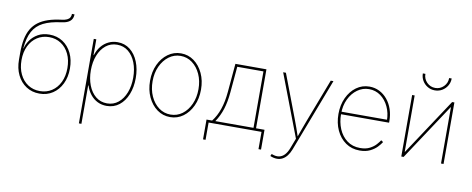

<svg xmlns="http://www.w3.org/2000/svg" viewBox="-76 -1109 4125 1678"><g transform="rotate(10 1986.5 -270.0)"><path d="M290 7.8Q223.6 7.8 172.4 -25.6Q121.1 -59.1 92.3 -118.2Q63.5 -177.2 63.5 -253.9V-312.5Q63.5 -381.3 74 -434.6Q84.5 -487.8 107.2 -526.9Q129.9 -565.9 166 -593Q202.1 -620.1 252.9 -637Q303.7 -653.8 371.1 -662.1Q398.9 -665.5 416.5 -673.6Q434.1 -681.6 442.1 -695.1Q450.2 -708.5 450.2 -727.5H472.7Q472.7 -702.6 462.2 -684.6Q451.7 -666.5 429.7 -655.3Q407.7 -644 373 -639.6Q275.9 -627.4 214.8 -596.9Q153.8 -566.4 122.6 -508.8Q91.3 -451.2 83.5 -357.4H85.9Q94.7 -394.5 119.9 -430.9Q145 -467.3 187.5 -491.5Q230 -515.6 289.1 -515.6Q356.4 -515.6 407.5 -482.2Q458.5 -448.7 487.1 -389.9Q515.6 -331.1 515.6 -253.9Q515.6 -177.2 486.8 -118.2Q458 -59.1 407.2 -25.6Q356.4 7.8 290 7.8ZM290 -14.6Q349.6 -14.6 395.5 -44.7Q441.4 -74.7 467.3 -128.7Q493.2 -182.6 493.2 -253.9Q493.2 -325.2 467.3 -379.2Q441.4 -433.1 395.5 -463.1Q349.6 -493.2 290 -493.2Q230.5 -493.2 184.3 -463.1Q138.2 -433.1 112.1 -379.2Q85.9 -325.2 85.9 -253.9Q85.9 -182.6 112.1 -128.7Q138.2 -74.7 184.3 -44.7Q230.5 -14.6 290 -14.6Z M675.8 204.1V-545.9H698.2V-406.2H701.2Q715.3 -451.7 742.4 -484.9Q769.5 -518.1 806.4 -535.9Q843.3 -553.7 886.7 -553.7Q950.7 -553.7 997.8 -516.6Q1044.9 -479.5 1070.8 -415.5Q1096.7 -351.6 1096.7 -271.5Q1096.7 -190.9 1071 -126.7Q1045.4 -62.5 998.3 -25.4Q951.2 11.7 886.7 11.7Q842.8 11.7 806.2 -6.3Q769.5 -24.4 742.7 -57.9Q715.8 -91.3 701.2 -136.7H698.2V204.1ZM886.7 -10.7Q944.3 -10.7 986.3 -45.2Q1028.3 -79.6 1051.3 -138.7Q1074.2 -197.8 1074.2 -271.5Q1074.2 -345.2 1051.3 -404.1Q1028.3 -462.9 986.3 -497.1Q944.3 -531.2 886.7 -531.2Q829.1 -531.2 786.9 -497.1Q744.6 -462.9 721.4 -404.1Q698.2 -345.2 698.2 -271.5Q698.2 -197.8 721.2 -138.7Q744.1 -79.6 786.4 -45.2Q828.6 -10.7 886.7 -10.7Z M1450.2 11.7Q1385.7 11.7 1334.5 -25.6Q1283.2 -63 1253.4 -127Q1223.6 -190.9 1223.6 -271.5Q1223.6 -352.1 1253.4 -415.8Q1283.2 -479.5 1334.5 -516.6Q1385.7 -553.7 1450.2 -553.7Q1514.2 -553.7 1565.2 -516.6Q1616.2 -479.5 1646 -415.5Q1675.8 -351.6 1675.8 -271.5Q1675.8 -190.9 1646.2 -127Q1616.7 -63 1565.7 -25.6Q1514.6 11.7 1450.2 11.7ZM1450.2 -10.7Q1508.3 -10.7 1554.2 -44.9Q1600.1 -79.1 1626.7 -138.2Q1653.3 -197.3 1653.3 -271.5Q1653.3 -345.2 1626.5 -404.1Q1599.6 -462.9 1553.7 -497.1Q1507.8 -531.2 1450.2 -531.2Q1392.6 -531.2 1346.4 -496.8Q1300.3 -462.4 1273.2 -403.8Q1246.1 -345.2 1246.1 -271.5Q1246.1 -197.3 1272.9 -138.2Q1299.8 -79.1 1345.9 -44.9Q1392.1 -10.7 1450.2 -10.7Z M1768.6 153.3V-22.5H1818.4Q1837.9 -47.4 1853 -75.9Q1868.2 -104.5 1879.6 -137.9Q1891.1 -171.4 1898.7 -210Q1906.2 -248.5 1910.2 -293L1932.6 -545.9H2208V-22.5H2283.2V153.3H2260.7V0H1791V153.3ZM1846.7 -22.5H2185.5V-523.4H1953.1L1932.6 -293Q1924.8 -206.1 1904.3 -141.8Q1883.8 -77.6 1846.7 -22.5Z M2373 194.3 2381.8 174.8 2386.7 176.8Q2420.4 189.9 2448.2 184.8Q2476.1 179.7 2497.6 157Q2519 134.3 2533.7 95.2L2567.4 6.8L2356.4 -545.9H2380.9L2525.9 -164.1Q2541 -125 2554.7 -85.9Q2568.4 -46.9 2581.5 -7.8H2575.7Q2589.8 -46.9 2603.8 -85.9Q2617.7 -125 2632.8 -164.1L2778.8 -545.9H2802.7L2554.7 103.5Q2541.5 137.7 2523.4 160.9Q2505.4 184.1 2482.9 196Q2460.4 208 2433.6 208Q2419.9 208 2404.3 204.6Q2388.7 201.2 2373 194.3Z M3132.8 11.7Q3061.5 11.7 3008.1 -25.6Q2954.6 -63 2925 -127.2Q2895.5 -191.4 2895.5 -271.5Q2895.5 -351.6 2925.3 -415.5Q2955.1 -479.5 3006.3 -516.6Q3057.6 -553.7 3122.1 -553.7Q3169.9 -553.7 3210.4 -533.4Q3251 -513.2 3281.2 -476.8Q3311.5 -440.4 3328.1 -391.6Q3344.7 -342.8 3344.7 -285.2V-272.5H2907.2V-294.9H3332.5L3322.8 -285.2Q3322.8 -353.5 3296.6 -409.4Q3270.5 -465.3 3225.3 -498.3Q3180.2 -531.2 3122.1 -531.2Q3065.9 -531.2 3019.5 -497.8Q2973.1 -464.4 2945.6 -407Q2918 -349.6 2918 -277.3V-274.4Q2918 -202.6 2943.1 -142.8Q2968.3 -83 3016.4 -46.9Q3064.5 -10.7 3132.8 -10.7Q3183.6 -10.7 3217.8 -28.6Q3252 -46.4 3272.9 -69.8Q3293.9 -93.3 3303.7 -109.4L3322.3 -96.7Q3310.1 -76.2 3285.9 -50.8Q3261.7 -25.4 3223.9 -6.8Q3186 11.7 3132.8 11.7Z M3876 0H3853.5V-499H3851.1L3521.5 0H3501V-545.9H3523.4V-46.4H3525.9L3856 -545.9H3876ZM3688.5 -620.1Q3652.8 -620.1 3623.8 -637.5Q3594.7 -654.8 3577.6 -683.8Q3560.5 -712.9 3560.5 -748H3583Q3583 -703.6 3614 -672.6Q3645 -641.6 3688.5 -641.6Q3731.9 -641.6 3762.9 -672.6Q3793.9 -703.6 3793.9 -748H3816.4Q3816.4 -712.9 3799.3 -683.8Q3782.2 -654.8 3753.4 -637.5Q3724.6 -620.1 3688.5 -620.1Z"/></g></svg>

Font: Inter Thin
Style: Regular
Weight: 250
Designer: Rasmus Andersson
Foundry: rsms
Version: Version 4.001;git-66647c0bb